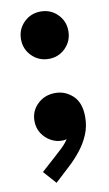

<svg xmlns="http://www.w3.org/2000/svg" viewBox="-83 -577 452 795"><g transform="rotate(-10 143.5 -179.0)"><path d="M147 -335Q105 -335 75.9 -364Q46.9 -393.1 46.9 -434.6Q46.9 -476.6 75.9 -505.4Q105 -534.2 146.5 -534.2Q188.5 -534.2 217.3 -505.4Q246.1 -476.6 246.1 -435.1Q246.1 -393.1 217.3 -364Q188.5 -335 147 -335ZM88.9 175.8 41 122.1 98.6 70.3Q111.3 58.6 130.1 41.5Q148.9 24.4 163.3 2.2Q177.7 -20 176.8 -47.9H199.2Q199.2 -29.8 185.3 -11Q171.4 7.8 140.6 7.8Q116.7 7.8 94.2 -4.9Q71.8 -17.6 57.4 -40Q43 -62.5 43 -91.8Q43 -133.8 73 -162.6Q103 -191.4 147.5 -191.4Q189.5 -191.4 221.2 -161.9Q252.9 -132.3 252.9 -72.3Q252.9 -32.7 238.5 1.2Q224.1 35.2 201.4 64Q178.7 92.8 153.3 116.2Z"/></g></svg>

Font: Reddit Sans Condensed Black
Style: Regular
Weight: 900
Designer: Stephen Hutchings
Foundry: Reddit
Version: Version 1.014